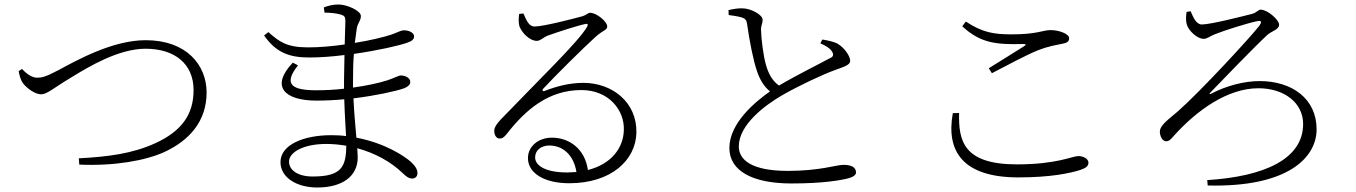

<svg xmlns="http://www.w3.org/2000/svg" viewBox="-20 -793 6040 855"><path d="M78 -486 63 -476C67 -457 71 -439 81 -424C97 -402 135 -373 163 -373C190 -373 218 -401 297 -448C375 -496 508 -576 628 -576C760 -576 842 -507 842 -392C842 -283 789 -209 671 -155C570 -109 463 -95 331 -88L333 -60C491 -53 628 -78 712 -116C822 -167 900 -252 900 -381C900 -503 811 -614 629 -614C483 -614 328 -528 239 -480C182 -450 166 -447 145 -447C125 -447 101 -461 78 -486Z M1388 -391C1284 -391 1238 -415 1307 -502L1284 -514C1182 -407 1248 -345 1389 -345C1430 -345 1472 -347 1513 -351C1515 -284 1519 -227 1521 -187C1500 -190 1478 -191 1455 -191C1333 -191 1229 -149 1229 -71C1229 -4 1299 42 1393 42C1503 42 1573 -7 1573 -92L1571 -133C1651 -111 1721 -72 1771 -24C1788 -8 1799 2 1816 2C1829 2 1839 -7 1839 -22C1839 -39 1829 -54 1810 -72C1781 -98 1694 -156 1567 -180C1563 -229 1557 -287 1554 -355C1652 -367 1740 -386 1780 -400C1797 -407 1807 -416 1807 -428C1807 -447 1783 -457 1766 -457C1754 -457 1735 -445 1704 -435C1663 -422 1609 -411 1552 -403V-435C1552 -482 1553 -521 1556 -553C1662 -568 1758 -590 1794 -603C1811 -609 1824 -616 1824 -631C1824 -647 1802 -658 1779 -658C1764 -658 1747 -647 1723 -639C1690 -628 1629 -613 1560 -602L1569 -668C1574 -693 1587 -700 1587 -722C1587 -745 1526 -773 1487 -773C1462 -773 1440 -767 1422 -760L1425 -737C1457 -736 1477 -734 1498 -728C1514 -723 1518 -718 1518 -698L1515 -595C1460 -587 1403 -582 1352 -582C1255 -582 1223 -608 1175 -650L1156 -635C1208 -561 1265 -537 1356 -537C1406 -537 1460 -541 1514 -548L1512 -436V-398C1470 -393 1428 -391 1388 -391ZM1522 -144C1521 -49 1500 -7 1372 -7C1303 -7 1267 -38 1267 -73C1267 -115 1331 -152 1433 -152C1463 -152 1493 -149 1522 -144Z M2360 -675C2334 -675 2323 -706 2311 -733L2292 -731C2289 -713 2289 -691 2293 -676C2303 -649 2337 -611 2371 -611C2386 -611 2399 -626 2418 -634C2462 -650 2555 -680 2586 -686C2596 -689 2601 -685 2594 -673C2555 -606 2381 -439 2210 -261C2190 -239 2182 -227 2181 -212C2180 -189 2193 -176 2204 -176C2217 -176 2224 -181 2237 -197C2321 -305 2423 -392 2569 -392C2693 -392 2762 -300 2758 -213C2756 -134 2702 -62 2598 -36C2584 -134 2511 -180 2438 -180C2376 -180 2331 -140 2331 -89C2331 -21 2405 23 2515 23C2701 23 2811 -79 2814 -202C2817 -338 2706 -424 2578 -424C2513 -424 2454 -407 2405 -388C2397 -384 2393 -392 2399 -398C2447 -450 2582 -584 2629 -626C2664 -659 2684 -658 2684 -675C2684 -698 2635 -736 2609 -736C2597 -736 2593 -727 2575 -721C2531 -709 2400 -675 2360 -675ZM2547 -27 2507 -25C2406 -25 2363 -57 2363 -92C2363 -125 2391 -145 2426 -145C2484 -145 2534 -106 2547 -27Z M3224 -748 3225 -726C3239 -724 3264 -721 3281 -716C3301 -710 3305 -701 3307 -685C3318 -610 3333 -529 3351 -476C3362 -443 3380 -409 3409 -386C3346 -342 3228 -246 3228 -134C3228 -33 3329 24 3505 24C3644 24 3723 10 3758 1C3777 -4 3792 -13 3792 -25C3792 -51 3766 -59 3736 -59C3705 -59 3631 -32 3489 -32C3325 -32 3270 -82 3270 -141C3270 -238 3387 -325 3465 -370C3531 -408 3642 -461 3701 -482C3740 -496 3766 -504 3766 -522C3766 -541 3744 -578 3709 -599C3693 -607 3668 -613 3642 -617L3633 -600C3656 -590 3678 -578 3687 -560C3693 -547 3690 -539 3672 -532C3632 -510 3523 -456 3449 -412C3419 -433 3403 -464 3392 -500C3379 -543 3370 -620 3369 -658C3368 -681 3377 -689 3376 -706C3375 -727 3325 -756 3284 -756C3266 -756 3250 -754 3224 -748Z M4265 -676C4346 -601 4415 -594 4535 -597C4550 -597 4551 -594 4540 -587C4501 -562 4436 -522 4383 -489L4397 -467C4462 -501 4554 -550 4602 -569C4654 -589 4683 -592 4710 -598C4732 -602 4741 -608 4741 -623C4741 -643 4694 -659 4659 -659C4623 -659 4600 -640 4485 -640C4406 -640 4355 -648 4281 -697ZM4251 -290C4248 -166 4270 -61 4509 -61C4687 -61 4755 -98 4782 -98C4804 -98 4827 -86 4827 -69C4827 -54 4817 -45 4790 -36C4746 -22 4660 -3 4515 -3C4269 -3 4192 -118 4223 -289Z M5282 -743C5294 -715 5307 -684 5332 -684C5371 -684 5516 -721 5555 -731C5576 -736 5582 -750 5594 -750C5624 -750 5676 -705 5676 -683C5676 -661 5643 -655 5623 -637C5570 -588 5416 -429 5371 -382C5363 -374 5365 -371 5376 -377C5441 -411 5521 -432 5589 -432C5733 -432 5843 -354 5843 -217C5843 -92 5716 42 5358 33L5356 9C5611 -7 5783 -85 5783 -241C5783 -335 5699 -400 5584 -400C5446 -400 5310 -302 5208 -189C5194 -173 5187 -164 5173 -164C5156 -164 5145 -187 5145 -207C5145 -235 5184 -262 5225 -297C5322 -382 5543 -621 5587 -677C5599 -694 5601 -704 5575 -698C5536 -690 5427 -656 5389 -640C5368 -632 5356 -620 5340 -620C5310 -620 5272 -658 5265 -684C5260 -699 5261 -722 5264 -740Z"/></svg>

Font: Noto Serif CJK TC Light
Style: Regular
Weight: 300
Designer: Ryoko NISHIZUKA 西塚涼子 (kana & ideographs); Frank Grießhammer (Latin, Greek & Cyrillic); Wenlong ZHANG 张文龙 (bopomofo); San
Foundry: Adobe
Version: Version 2.001;hotconv 1.1.0;makeotfexe 2.6.0